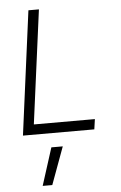

<svg xmlns="http://www.w3.org/2000/svg" viewBox="-63 -727 666 1056"><g transform="rotate(-5 270.0 -199.5)"><path d="M135 -684H193L110 -56H447L439 0H45ZM195 78H258L182 285H129Z"/></g></svg>

Font: Bellota
Style: Italic
Weight: 400
Italic angle: -7.5°
Designer: Kemie Guaida
Foundry: Kemie Guaida
Version: Version 4.001